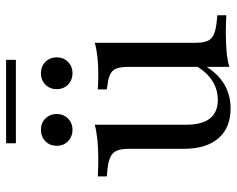

<svg xmlns="http://www.w3.org/2000/svg" viewBox="-92 -656 763 618"><g transform="rotate(-90 289.0 -347.5)"><path d="M196 -413.7V-206.5H118.5V-315.3Q118.5 -350 104.8 -364.1Q91.1 -378.2 55.6 -382.3L29.8 -384.7V-413.7Q45.2 -412.9 58.1 -412.5Q71 -412.1 84.7 -412.1Q118.5 -412.1 146.4 -414.9Q174.2 -417.7 196 -423.4ZM196 -206.5V-129.8Q196 -78.2 216.1 -52.8Q236.3 -27.4 275.8 -27.4Q317.7 -27.4 350 -54.4Q382.3 -81.5 404.8 -136.3L408.9 -118.5Q384.7 -52.4 344.4 -19.4Q304 13.7 248.4 13.7Q186.3 13.7 152.4 -25.4Q118.5 -64.5 118.5 -137.1V-206.5ZM382.3 0V-206.5H459.7V-98.4Q459.7 -62.9 473.4 -49.2Q487.1 -35.5 522.6 -31.5L548.4 -29V0Q533.1 -0.8 520.2 -1.2Q507.3 -1.6 492.7 -1.6Q459.7 -1.6 431.9 0.8Q404 3.2 382.3 9.7ZM459.7 -413.7V-206.5H382.3V-316.1Q382.3 -350.8 370.6 -364.5Q358.9 -378.2 325.8 -382.3L309.7 -384.7V-413.7Q325 -412.9 335.9 -412.5Q346.8 -412.1 358.9 -412.1Q387.9 -412.1 413.7 -414.9Q439.5 -417.7 459.7 -423.4ZM362.1 -495.2Q339.5 -495.2 325 -509.7Q310.5 -524.2 310.5 -546Q310.5 -567.7 325 -582.3Q339.5 -596.8 362.1 -596.8Q383.9 -596.8 398.4 -582.3Q412.9 -567.7 412.9 -546Q412.9 -524.2 398.4 -509.7Q383.9 -495.2 362.1 -495.2ZM179.8 -495.2Q157.3 -495.2 142.7 -509.7Q128.2 -524.2 128.2 -546Q128.2 -567.7 142.7 -582.3Q157.3 -596.8 179.8 -596.8Q201.6 -596.8 216.1 -582.3Q230.6 -567.7 230.6 -546Q230.6 -524.2 216.1 -509.7Q201.6 -495.2 179.8 -495.2ZM136.3 -677.4V-708.9H404.8V-677.4Z"/></g></svg>

Font: Playfair 5pt SemiExpanded Light
Style: Regular
Weight: 400
Version: Version 2.203